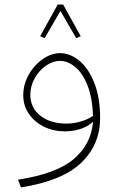

<svg xmlns="http://www.w3.org/2000/svg" viewBox="-20 -576 527 842"><path d="M419 -58Q419 58 336.5 137.5Q254 217 72 246L59 212Q228 186 304 121Q380 56 388 -42Q365 -21 333 -10.5Q301 0 264 0Q214 0 172.5 -20.5Q131 -41 106.5 -77Q82 -113 82 -158Q82 -205 105.5 -247.5Q129 -290 167 -316.5Q205 -343 244 -343Q287 -343 327.5 -310Q368 -277 393.5 -212.5Q419 -148 419 -58ZM272 -34Q302 -34 333.5 -43Q365 -52 388 -68Q385 -148 363.5 -202Q342 -256 309.5 -282.5Q277 -309 243 -309Q212 -309 181.5 -288Q151 -267 132 -232.5Q113 -198 113 -161Q113 -103 157 -68.5Q201 -34 272 -34ZM156 -417 233 -556H257L334 -417L314 -409L245 -528L176 -409Z"/></svg>

Font: FiraGO UltraLight
Style: Italic
Weight: 200
Italic angle: -8°
Designer: bBox Type GmbH
Foundry: bBox Type GmbH
Version: Version 1.001